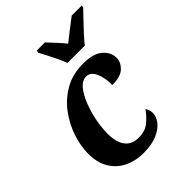

<svg xmlns="http://www.w3.org/2000/svg" viewBox="-220 -881 1006 1006"><g transform="rotate(-45 283.0 -378.0)"><path d="M247 10Q190 10 143 -12.5Q96 -35 68 -80Q40 -125 40 -193Q40 -248 60 -309.5Q80 -371 120 -425Q160 -479 218.5 -512.5Q277 -546 354 -546Q431 -546 466 -515Q501 -484 501 -443Q501 -411 474 -384.5Q447 -358 384 -358Q385 -411 368 -449Q351 -487 318 -487Q289 -487 265 -458Q241 -429 223 -383Q205 -337 195.5 -287Q186 -237 186 -194Q186 -132 211.5 -98.5Q237 -65 287 -65Q336 -65 366.5 -90.5Q397 -116 417 -146Q423 -140 427 -129.5Q431 -119 431 -105Q431 -79 411.5 -52.5Q392 -26 351.5 -8Q311 10 247 10ZM300 -606Q292 -627 279.5 -654Q267 -681 253 -707.5Q239 -734 229 -753L232 -766H292Q308 -749 333 -722Q358 -695 374 -675Q399 -695 434 -722.5Q469 -750 491 -766H566L563 -753Q545 -734 520.5 -708.5Q496 -683 471.5 -656.5Q447 -630 428 -606Z"/></g></svg>

Font: Noto Serif SemiCondensed
Style: Bold Italic
Weight: 700
Width: 4
Italic angle: -12°
Designer: Monotype Design Team
Foundry: Monotype Imaging Inc.
Version: Version 2.014